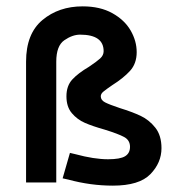

<svg xmlns="http://www.w3.org/2000/svg" viewBox="-20 -574 568 604"><path d="M62 -380V0H157V-380Q157 -430 182.5 -447.5Q208 -465 232 -465Q306 -465 306 -413Q306 -400 295 -390Q284 -380 260 -364Q226 -344 207.5 -324Q189 -304 189 -271Q189 -238 206 -218Q223 -198 247 -187.5Q271 -177 310 -166Q352 -153 370.5 -143Q389 -133 389 -112Q389 -92 373.5 -82.5Q358 -73 320 -73Q276 -73 217 -89L200 -93L177 -13L195 -9Q265 10 335 10Q418 10 453 -26Q488 -62 488 -108Q488 -148 468.5 -172.5Q449 -197 422.5 -209.5Q396 -222 357 -234Q324 -245 310.5 -252Q297 -259 297 -271Q297 -279 305.5 -286Q314 -293 333 -306Q368 -328 389 -351Q410 -374 410 -410Q410 -445 391 -478Q372 -511 333.5 -532.5Q295 -554 240 -554Q165 -554 113.5 -511Q62 -468 62 -380Z"/></svg>

Font: Cambay Devanagari
Style: Regular
Weight: 700
Designer: Pooja Saxena
Foundry: Pooja Saxena
Version: Version 1.095;PS 001.095;hotconv 1.0.70;makeotf.lib2.5.58329